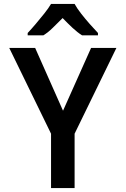

<svg xmlns="http://www.w3.org/2000/svg" viewBox="-20 -958 640 978"><path d="M240 0V-277L27 -714H159L301 -394L444 -714H573L360 -277V0ZM121 -790Q139 -809 161.5 -835.5Q184 -862 205.5 -889Q227 -916 240 -938H360Q372 -916 393 -889Q414 -862 437 -836Q460 -810 479 -790V-778H398Q374 -793 349 -816.5Q324 -840 299 -866Q273 -840 249 -816.5Q225 -793 201 -778H121Z"/></svg>

Font: Noto Sans Mono SemiBold
Style: Regular
Weight: 600
Designer: Monotype Design Team
Foundry: Monotype Imaging Inc.
Version: Version 2.014; ttfautohint (v1.8.4.7-5d5b)